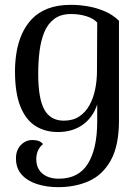

<svg xmlns="http://www.w3.org/2000/svg" viewBox="-20 -543 579 794"><path d="M220 231Q174 231 134 218.5Q94 206 70 179.5Q46 153 46 112Q46 78 66 57Q86 36 114 36Q145 36 158 53Q144 64 137 80Q130 96 130 115Q130 141 141.5 159Q153 177 174 186.5Q195 196 223 196Q305 196 343.5 134Q382 72 382 -41Q382 -55 382 -74Q382 -93 382 -111Q364 -57 322 -27Q280 3 219 3Q166 3 126 -22.5Q86 -48 64 -103.5Q42 -159 42 -248Q42 -288 48.5 -327.5Q55 -367 70.5 -402Q86 -437 112 -464.5Q138 -492 178 -507.5Q218 -523 274 -523Q309 -523 345.5 -516.5Q382 -510 415 -495.5Q448 -481 472 -457V-45Q472 58 439 118.5Q406 179 349.5 205Q293 231 220 231ZM244 -44Q282 -44 308 -61.5Q334 -79 350 -108Q366 -137 373.5 -173.5Q381 -210 381 -248L382 -450Q366 -467 337 -476Q308 -485 274 -485Q231 -485 204 -464.5Q177 -444 163 -409.5Q149 -375 143.5 -331Q138 -287 138 -239Q138 -135 163.5 -89.5Q189 -44 244 -44Z"/></svg>

Font: Arima Medium
Style: Regular
Weight: 500
Designer: Joana Correia and Natanael Gama
Foundry: NDISCOVER
Version: Version 1.101;gftools[0.9.23]